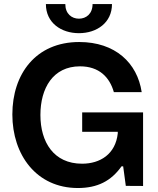

<svg xmlns="http://www.w3.org/2000/svg" viewBox="-20 -925 789 956"><path d="M367.7 11.2C464.4 11.2 532.7 -22.9 585 -96.7H593.3L606.4 0.5L692.4 1V-365.2H389.2V-268.6H566.4V-260.7C555.2 -157.7 479 -109.9 388.7 -109.9C247.1 -109.9 181.2 -217.8 181.2 -352.5C181.2 -485.8 243.7 -594.7 378.4 -594.7C473.6 -594.7 525.9 -540.5 546.9 -466.3H685.5C663.6 -611.8 553.7 -715.8 374.5 -715.8C158.7 -715.8 41.5 -557.1 41.5 -355C41.5 -153.8 161.6 11.2 367.7 11.2ZM208.5 -904.8C208.5 -811.5 284.7 -759.8 373 -759.8C461.4 -759.8 537.6 -811.5 537.6 -904.8H440.9C440.9 -856.4 409.2 -832 373 -832C336.9 -832 305.2 -856.4 305.2 -904.8Z"/></svg>

Font: Wand UI Pro Bold
Style: Regular
Weight: 700
Designer: Andreas Faust
Version: Version 1.003;FEAKit 1.0